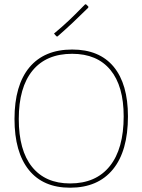

<svg xmlns="http://www.w3.org/2000/svg" viewBox="-20 -874 667 899"><path d="M317.9 -642.1Q445.3 -642.1 512.2 -561.5Q579.1 -480.5 579.1 -329.1Q579.1 -167 508.8 -81.1Q438.5 4.9 308.1 4.9Q182.1 4.9 115.2 -78.1Q47.9 -161.6 47.9 -316.9Q47.9 -474.6 117.7 -558.6Q187.5 -642.1 317.9 -642.1ZM317.9 -622.1Q196.8 -622.1 132.3 -543.5Q67.9 -464.8 67.9 -316.9Q67.9 -169.9 129.9 -92.8Q192.4 -15.1 308.1 -15.1Q429.2 -15.1 494.1 -96.2Q559.1 -177.2 559.1 -329.1Q559.1 -471.2 497.1 -546.4Q434.6 -622.1 317.9 -622.1ZM394 -842.8 393.1 -837.9Q360.8 -805.7 321.8 -769Q280.8 -730.5 249 -703.1L244.1 -704.1L232.9 -716.8Q270.5 -748 303.2 -778.8Q326.2 -800.3 378.9 -854L383.8 -853Z"/></svg>

Font: Datalegreya
Style: Gradient
Weight: 400
Designer: Figs Lab
Foundry: Figs Lab
Version: Version 1.002;PS 001.002;hotconv 1.0.70;makeotf.lib2.5.58329